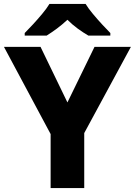

<svg xmlns="http://www.w3.org/2000/svg" viewBox="-20 -951 682 971"><path d="M321 -433 458 -714H642L406 -278V0H236V-273L0 -714H185ZM413 -931Q427 -908 450 -880.5Q473 -853 496.5 -827.5Q520 -802 538 -784V-771H427Q401 -786 373.5 -806Q346 -826 321 -851Q294 -826 268.5 -807Q243 -788 216 -771H105V-784Q124 -803 147.5 -828.5Q171 -854 193.5 -881Q216 -908 230 -931Z"/></svg>

Font: Noto Sans Myanmar ExtraBold
Style: Regular
Weight: 800
Designer: Monotype Design Team
Foundry: Monotype Imaging Inc.
Version: Version 2.107; ttfautohint (v1.8.4.7-5d5b)